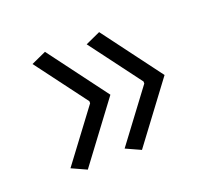

<svg xmlns="http://www.w3.org/2000/svg" viewBox="-72 -517 595 533"><g transform="rotate(-20 226.0 -251.0)"><path d="M61 -97 174 -248V-254L61 -405L105 -425L235 -251L105 -77ZM221 -97 334 -248V-254L221 -405L265 -425L395 -251L265 -77Z"/></g></svg>

Font: Athiti
Style: Regular
Weight: 400
Designer: CadsonDemak Team
Foundry: CadsonDemak
Version: Version 1.032